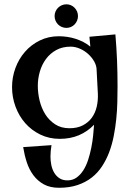

<svg xmlns="http://www.w3.org/2000/svg" viewBox="-20 -642 636 910"><path d="M309.1 -34.2Q346.2 -34.2 372.6 -47.9Q398.9 -61.5 415.3 -84.2Q431.6 -106.9 438.5 -136.5Q445.3 -166 443.8 -198.2L438 -309.1Q438 -330.1 426.8 -350.1Q415.5 -370.1 397.9 -386Q380.4 -401.9 358.4 -411.4Q336.4 -420.9 314.9 -420.9Q275.9 -420.9 246.6 -404.8Q217.3 -388.7 198 -362.5Q178.7 -336.4 168.9 -303Q159.2 -269.5 159.2 -234.9Q159.2 -201.2 167.7 -165.5Q176.3 -129.9 194.3 -100.8Q212.4 -71.8 241 -53Q269.5 -34.2 309.1 -34.2ZM259.8 248Q217.3 248 187.7 231.7Q158.2 215.3 138.2 188.5Q118.2 161.6 106.9 127Q95.7 92.3 89.8 55.2L224.1 45.9Q221.7 59.6 220.5 73Q219.2 86.4 219.2 100.1Q219.2 119.6 223.1 139.6Q227.1 159.7 236.6 176Q246.1 192.4 261.5 202.6Q276.9 212.9 299.8 212.9Q324.2 212.9 342.8 199.7Q361.3 186.5 375 165Q388.7 143.6 397.7 115.7Q406.7 87.9 412.6 58.6Q418.5 29.3 421.4 0.7Q424.3 -27.8 425.8 -50.8Q395 -18.6 354.2 -1.2Q313.5 16.1 263.2 16.1Q212.9 16.1 171.1 -4.2Q129.4 -24.4 99.6 -58.3Q69.8 -92.3 53.5 -136.7Q37.1 -181.2 37.1 -229Q37.1 -276.4 53.2 -319.8Q69.3 -363.3 98.6 -396.7Q127.9 -430.2 168.7 -450.2Q209.5 -470.2 258.8 -470.2Q277.8 -470.2 298.1 -467.3Q318.4 -464.4 337.6 -458.3Q356.9 -452.1 375 -442.9Q393.1 -433.6 408.2 -420.9L403.8 -467.8L526.9 -479Q532.2 -417 534.7 -356Q537.1 -294.9 537.1 -233.9Q537.1 -197.8 536.1 -158Q535.2 -118.2 531 -77.6Q526.9 -37.1 519 2.9Q511.2 43 497.6 79.1Q483.9 115.2 463.6 146.2Q443.4 177.2 414.6 199.7Q385.7 222.2 347.4 235.1Q309.1 248 259.8 248ZM349.6 -565.9Q349.6 -554.2 345.2 -543.9Q340.8 -533.7 333.5 -526.1Q326.2 -518.6 316.2 -514.2Q306.2 -509.8 294.9 -509.8Q283.2 -509.8 272.9 -514.2Q262.7 -518.6 255.1 -526.1Q247.6 -533.7 243.2 -543.9Q238.8 -554.2 238.8 -565.9Q238.8 -577.6 243.2 -587.6Q247.6 -597.7 255.1 -605.2Q262.7 -612.8 272.9 -617.2Q283.2 -621.6 294.9 -621.6Q306.2 -621.6 316.2 -617.2Q326.2 -612.8 333.5 -605.2Q340.8 -597.7 345.2 -587.6Q349.6 -577.6 349.6 -565.9Z"/></svg>

Font: Original Surfer
Style: Regular
Weight: 400
Designer: Astigmatic (AOETI)
Foundry: Astigmatic (AOETI)
Version: Version 1.001